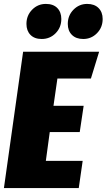

<svg xmlns="http://www.w3.org/2000/svg" viewBox="-30 -960 544 980"><path d="M476 -696 434 -559H263L243 -420H397L377 -286H224L204 -139H392L372 0H-10L88 -696ZM105 -838Q105 -881 134 -910.5Q163 -940 204 -940Q242 -940 262.5 -919Q283 -898 283 -863Q283 -820 254 -790.5Q225 -761 183 -761Q146 -761 125.5 -782Q105 -803 105 -838ZM316 -838Q316 -881 345 -910.5Q374 -940 415 -940Q452 -940 473 -919Q494 -898 494 -863Q494 -820 465 -790.5Q436 -761 395 -761Q358 -761 337 -782Q316 -803 316 -838Z"/></svg>

Font: Fira Sans Extra Condensed Black
Style: Italic
Weight: 900
Width: 3
Italic angle: -8°
Designer: Carrois Corporate & Edenspiekermann AG
Foundry: Carrois Corporate GbR & Edenspiekermann AG
Version: Version 4.203